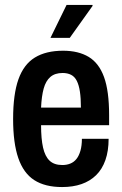

<svg xmlns="http://www.w3.org/2000/svg" viewBox="-20 -744 494 776"><path d="M231 12Q162 12 118.5 -16Q75 -44 54 -105Q33 -166 33 -263Q33 -363 54.5 -423.5Q76 -484 121 -511.5Q166 -539 235 -539Q297 -539 338.5 -514Q380 -489 400.5 -432.5Q421 -376 421 -279V-238H146Q146 -183 154 -147.5Q162 -112 180.5 -94.5Q199 -77 232 -77Q250 -77 264.5 -83Q279 -89 289 -101.5Q299 -114 305 -134.5Q311 -155 311 -183H419Q419 -134 406 -97Q393 -60 368.5 -36Q344 -12 309.5 0Q275 12 231 12ZM146 -309H307Q307 -347 303 -373.5Q299 -400 290.5 -417Q282 -434 267.5 -441.5Q253 -449 233 -449Q202 -449 183.5 -433Q165 -417 156.5 -386Q148 -355 146 -309ZM184 -591 249 -724H354V-720L262 -591Z"/></svg>

Font: Archivo SemiBold Condensed
Style: Regular
Weight: 600
Width: 3
Version: Version 2.001